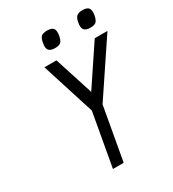

<svg xmlns="http://www.w3.org/2000/svg" viewBox="-220 -1057 1061 1177"><g transform="rotate(-30 310.5 -468.5)"><path d="M292 -819Q259 -819 247 -834Q235 -849 242 -884Q247 -915 259.5 -926Q272 -937 301 -937Q334 -937 345 -922Q356 -907 350 -872Q344 -841 332 -830Q320 -819 292 -819ZM542 -819Q509 -819 497 -834.5Q485 -850 492 -884Q497 -914 510 -925.5Q523 -937 551 -937Q584 -937 595 -922Q606 -907 600 -872Q594 -841 582 -830Q570 -819 542 -819ZM227 0 294 -375 175 -750H260L348 -476L531 -750H621L370 -375L303 0Z"/></g></svg>

Font: Hermit LightItalic
Style: Regular
Weight: 300
Italic angle: -10°
Designer: Pablo Caro
Version: Version 2.000;PS 002.000;hotconv 1.0.88;makeotf.lib2.5.64775